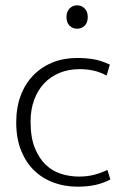

<svg xmlns="http://www.w3.org/2000/svg" viewBox="-20 -694 467 722"><path d="M277 -30Q309 -30 335 -37Q361 -44 384 -55L395 -19Q368 -5 338.5 1.5Q309 8 271 8Q224 8 182.5 -7Q141 -22 109.5 -52Q78 -82 59.5 -127.5Q41 -173 41 -234Q41 -290 58 -335Q75 -380 106 -411.5Q137 -443 178.5 -459.5Q220 -476 270 -476Q301 -476 330 -471.5Q359 -467 393 -451L381 -410Q354 -424 329.5 -429Q305 -434 279 -434Q238 -434 204 -420Q170 -406 146 -380.5Q122 -355 108.5 -318.5Q95 -282 95 -237Q95 -177 111 -137.5Q127 -98 152.5 -74Q178 -50 210.5 -40Q243 -30 277 -30ZM230 -630Q230 -650 241.5 -662Q253 -674 270 -674Q287 -674 298.5 -662Q310 -650 310 -630Q310 -609 298.5 -597.5Q287 -586 270 -586Q253 -586 241.5 -597.5Q230 -609 230 -630Z"/></svg>

Font: Mukta ExtraLight
Style: Regular
Weight: 275
Designer: Girish Dalvi and Yashodeep Gholap
Foundry: Ek Type
Version: Version 2.538;PS 1.002;hotconv 16.6.51;makeotf.lib2.5.65220;